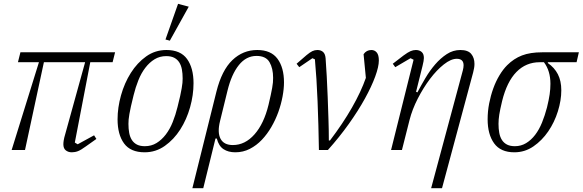

<svg xmlns="http://www.w3.org/2000/svg" viewBox="-20 -786 3053 1006"><path d="M184 -460H74L87 -512H583L570 -460H453L372 -39L387 -30L473 -77L485 -58L430 -19Q404 0 388.5 6Q373 12 356 12Q338 12 325 2Q312 -8 312 -30Q312 -39 314 -51.5Q316 -64 322 -84L426 -460H210L111 0H41Z M739 -20Q773 -20 800 -36.5Q827 -53 848.5 -81Q870 -109 885 -146.5Q900 -184 910 -225Q919 -259 924 -283Q929 -307 932 -323.5Q935 -340 936 -352Q937 -364 937 -375Q937 -401 933 -422.5Q929 -444 919 -459.5Q909 -475 892.5 -483.5Q876 -492 851 -492Q817 -492 790 -475.5Q763 -459 741.5 -431Q720 -403 705 -365.5Q690 -328 680 -287Q671 -252 666 -228.5Q661 -205 658 -188.5Q655 -172 654 -160Q653 -148 653 -137Q653 -111 657 -89.5Q661 -68 671 -52.5Q681 -37 697.5 -28.5Q714 -20 739 -20ZM738 12Q664 12 630 -34.5Q596 -81 596 -161Q596 -222 614 -286.5Q632 -351 665.5 -404Q699 -457 746 -490.5Q793 -524 852 -524Q926 -524 960 -477Q994 -430 994 -350Q994 -288 976 -224Q958 -160 924.5 -107.5Q891 -55 843.5 -21.5Q796 12 738 12ZM913 -766 969 -751 870 -573 847 -579Z M1114 -306Q1142 -418 1197.5 -471Q1253 -524 1328 -524Q1400 -524 1434 -478Q1468 -432 1468 -354Q1468 -321 1460.5 -280.5Q1453 -240 1438.5 -199.5Q1424 -159 1402 -121Q1380 -83 1352 -53.5Q1324 -24 1289 -6Q1254 12 1213 12Q1176 12 1151 -4.5Q1126 -21 1116 -60H1109L1045 200H988ZM1200 -26Q1264 -26 1313.5 -82Q1363 -138 1387 -237Q1394 -266 1398.5 -287.5Q1403 -309 1406 -325Q1409 -341 1410 -353.5Q1411 -366 1411 -378Q1411 -428 1392 -460.5Q1373 -493 1324 -493Q1270 -493 1231.5 -445Q1193 -397 1172 -311L1133 -152Q1118 -92 1135.5 -59Q1153 -26 1200 -26Z M1651 0Q1649 -130 1644 -254Q1639 -378 1630 -475L1617 -481L1548 -434L1534 -452L1586 -497Q1604 -512 1616.5 -518Q1629 -524 1643 -524Q1661 -524 1672.5 -514Q1684 -504 1686 -481Q1689 -439 1692 -386.5Q1695 -334 1697 -277Q1699 -220 1701 -161.5Q1703 -103 1703 -50H1709Q1776 -138 1824 -222Q1872 -306 1897 -378L1885 -502Q1900 -524 1926 -524Q1943 -524 1954 -511Q1965 -498 1965 -469Q1965 -437 1946 -385Q1927 -333 1892 -269.5Q1857 -206 1807.5 -136.5Q1758 -67 1698 0Z M2147 -473 2131 -481 2051 -434 2038 -452 2094 -495Q2117 -512 2131 -518Q2145 -524 2159 -524Q2177 -524 2189 -514Q2201 -504 2201 -482Q2201 -469 2194 -441L2160 -305L2167 -302Q2186 -338 2209 -377Q2232 -416 2260 -448.5Q2288 -481 2321 -502.5Q2354 -524 2392 -524Q2432 -524 2449 -503.5Q2466 -483 2466 -451Q2466 -440 2464 -429Q2462 -418 2459 -406L2296 200H2239L2405 -417Q2409 -432 2409 -444Q2409 -478 2373 -478Q2343 -478 2305.5 -448.5Q2268 -419 2233 -372.5Q2198 -326 2169 -269.5Q2140 -213 2126 -158L2086 0H2029Z M2851 -460 2850 -456Q2885 -432 2903 -397Q2921 -362 2921 -313Q2921 -260 2903 -202.5Q2885 -145 2852.5 -97.5Q2820 -50 2775 -19Q2730 12 2675 12Q2603 12 2569 -35Q2535 -82 2535 -161Q2535 -203 2543 -244Q2551 -285 2564.5 -322.5Q2578 -360 2597 -391.5Q2616 -423 2637 -444Q2672 -479 2715 -495.5Q2758 -512 2821 -512H3013L3001 -460ZM2678 -20Q2710 -20 2736.5 -36Q2763 -52 2784 -79.5Q2805 -107 2820 -144Q2835 -181 2846 -223Q2856 -264 2860 -292Q2864 -320 2864 -347Q2864 -415 2830 -460H2808Q2736 -460 2686 -409Q2636 -358 2611 -257Q2600 -211 2596 -185.5Q2592 -160 2592 -137Q2592 -111 2596 -89.5Q2600 -68 2610 -52.5Q2620 -37 2636.5 -28.5Q2653 -20 2678 -20Z"/></svg>

Font: IBM Plex Serif Light
Style: Italic
Weight: 300
Italic angle: -14°
Designer: Mike Abbink, Paul van der Laan, Pieter van Rosmalen
Foundry: Bold Monday
Version: Version 3.001